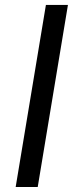

<svg xmlns="http://www.w3.org/2000/svg" viewBox="-20 -747 304 767"><path d="M251.4 -727.3 130.7 0H42.6L163.4 -727.3Z"/></svg>

Font: Inter UI
Style: Italic
Weight: 400
Italic angle: -9.39999°
Designer: Rasmus Andersson
Foundry: rsms
Version: 3.2;8d6f07862